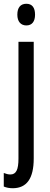

<svg xmlns="http://www.w3.org/2000/svg" viewBox="-33 -810 264 1019"><path d="M59 -732C59 -696 77 -675 107 -675C137 -675 153 -696 153 -732C153 -769 138 -790 107 -790C76 -790 59 -770 59 -732ZM36 189C108 188 146 139 146 31V-588H65V32C65 90 53 116 22 116C11 116 -1 113 -13 108V180C1 186 17 189 36 189Z"/></svg>

Font: Noto Sans Tamil UI ExtraCondensed
Style: Regular
Weight: 400
Width: 2
Designer: Jelle Bosma - Monotype Design Team
Foundry: Monotype Imaging Inc.
Version: Version 2.004